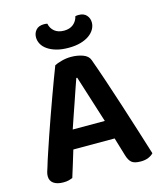

<svg xmlns="http://www.w3.org/2000/svg" viewBox="-121 -906 852 1006"><g transform="rotate(-15 305.0 -403.5)"><path d="M416 -143H192Q181 -106 168.5 -66Q156 -26 148 0Q138 4 126.5 7Q115 10 98 10Q64 10 45 -3.5Q26 -17 26 -42Q26 -54 29.5 -65.5Q33 -77 38 -92Q46 -120 59.5 -159.5Q73 -199 88.5 -245.5Q104 -292 122 -341.5Q140 -391 156.5 -437.5Q173 -484 188.5 -524.5Q204 -565 215 -594Q228 -601 253.5 -608Q279 -615 305 -615Q340 -615 369 -604.5Q398 -594 406 -571Q426 -516 450 -444.5Q474 -373 498.5 -297Q523 -221 546 -148Q569 -75 587 -17Q577 -6 559.5 1.5Q542 9 518 9Q483 9 468.5 -3.5Q454 -16 446 -43ZM304 -501Q295 -476 284.5 -445Q274 -414 262.5 -380.5Q251 -347 239 -312.5Q227 -278 216 -245H390L309 -501ZM307 -757Q338 -757 357.5 -773Q377 -789 383 -815Q388 -816 391.5 -816.5Q395 -817 400 -817Q429 -817 443.5 -800.5Q458 -784 458 -761Q458 -742 448 -724.5Q438 -707 419 -693.5Q400 -680 372 -672Q344 -664 307 -664Q269 -664 241 -672Q213 -680 193.5 -693.5Q174 -707 164.5 -724.5Q155 -742 155 -761Q155 -784 169.5 -800.5Q184 -817 213 -817Q218 -817 222 -816.5Q226 -816 231 -815Q236 -789 255.5 -773Q275 -757 307 -757Z"/></g></svg>

Font: Baloo Da 2 SemiBold
Style: Regular
Weight: 600
Designer: Noopur Datye, Sulekha Rajkumar and Ek Type
Foundry: Ek Type
Version: Version 1.640;hotconv 1.0.111;makeotfexe 2.5.65597; ttfautoh